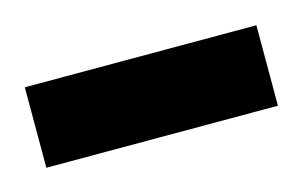

<svg xmlns="http://www.w3.org/2000/svg" viewBox="-31 -738 298 189"><g transform="rotate(-15 118.0 -643.0)"><path d="M0 -602V-684H236V-602Z"/></g></svg>

Font: Bruno Ace SC
Style: Regular
Weight: 400
Version: Version 1.100; ttfautohint (v1.8.4.7-5d5b);gftools[0.9.27]